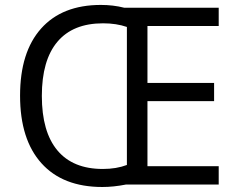

<svg xmlns="http://www.w3.org/2000/svg" viewBox="-20 -745 963 775"><path d="M862.8 0H487.8Q438 9.8 393.1 9.8Q233.4 9.8 147.2 -86.2Q61 -182.1 61 -358.9Q61 -534.7 146 -629.9Q231 -725.1 387.2 -725.1Q437 -725.1 481 -713.9H862.8V-640.1H575.2V-410.2H844.2V-336.9H575.2V-74.2H862.8ZM396 -650.9Q274.4 -650.9 211.7 -576.4Q148.9 -502 148.9 -357.9Q148.9 -212.9 211.7 -137.9Q274.4 -63 395 -63Q449.7 -63 492.2 -79.1V-636.2Q449.7 -650.9 396 -650.9Z"/></svg>

Font: Open Sans Y to K
Style: Regular
Weight: 400
Version: Version 1.10